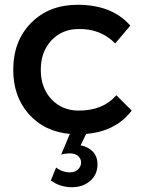

<svg xmlns="http://www.w3.org/2000/svg" viewBox="-20 -556 604 800"><path d="M35.2 -265.1Q35.2 -385.7 109.9 -460.9Q184.6 -536.1 303.2 -536.1Q447.3 -536.1 522.9 -449.2L460 -375Q399.9 -436.5 308.1 -435.1Q238.8 -435.1 194.3 -387.7Q149.9 -340.3 149.9 -265.1Q149.9 -189.9 194.3 -142.6Q238.8 -95.2 308.1 -95.2Q409.7 -95.2 464.8 -159.2L528.8 -95.2Q462.4 -8.3 338.9 2L315.9 49.8Q348.1 55.7 367.2 76.2Q386.2 96.7 386.2 128.9Q386.2 171.4 355.7 197.8Q325.2 224.1 279.8 224.1Q230 224.1 191.9 195.8L213.9 142.1Q239.7 162.1 272 162.1Q292.5 162.1 305.2 149.7Q317.9 137.2 317.9 121.1Q317.9 105.5 305.7 94.2Q293.5 83 270 83Q253.4 83 234.9 87.9L271 2Q164.6 -7.8 99.9 -80.8Q35.2 -153.8 35.2 -265.1Z"/></svg>

Font: Trueno
Style: Rg
Weight: 400
Designer: Julieta Ulanovsky
Foundry: Julieta Ulanovsky
Version: Version 3.001b